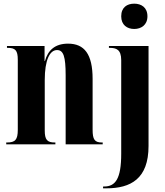

<svg xmlns="http://www.w3.org/2000/svg" viewBox="-20 -787 901 1047"><path d="M712 -629C750 -629 784 -651 784 -698C784 -747 750 -767 712 -767C673 -767 641 -747 641 -698C641 -651 673 -629 712 -629ZM14 0H282V-10H279C237 -10 224 -25 224 -76V-350C224 -459 251 -514 291 -514C326 -514 338 -479 338 -376V0H540V-10H536C496 -10 485 -26 485 -80V-357C485 -492 440 -549 351 -549C279 -549 241 -512 225 -454H223V-536H18V-526H22C64 -526 77 -512 77 -461V-79C77 -25 63 -10 18 -10H14ZM542 240H560C693 240 790 188 790 9V-536H574V-526H578C614 -526 641 -517 641 -459V51C641 189 609 230 548 230H542Z"/></svg>

Font: Noto Serif Display ExtraCondensed ExtraBold
Style: Regular
Weight: 800
Width: 2
Designer: Monotype Design Team
Foundry: Monotype Imaging Inc.
Version: Version 2.009